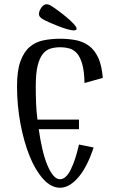

<svg xmlns="http://www.w3.org/2000/svg" viewBox="-20 -867 543 902"><path d="M60 0ZM420 -174Q406 -132 389 -97.5Q372 -63 351.5 -38Q331 -13 308.5 1Q286 15 262 15Q220 15 183 -26Q146 -67 119 -134Q92 -201 76 -286.5Q60 -372 60 -462Q60 -535 76 -579Q92 -623 119.5 -646.5Q147 -670 184 -677.5Q221 -685 262 -685Q301 -685 335.5 -678.5Q370 -672 397 -652.5Q424 -633 441 -597Q458 -561 463 -501L377 -477Q376 -532 366.5 -565.5Q357 -599 341.5 -616.5Q326 -634 305.5 -639.5Q285 -645 262 -645Q239 -645 218 -639Q197 -633 181.5 -614Q166 -595 157 -559Q148 -523 148 -462Q148 -421 149.5 -382Q151 -343 156 -305H351V-260H162Q169 -210 179 -167Q189 -124 202 -92.5Q215 -61 230 -43Q245 -25 262 -25Q290 -25 312.5 -70.5Q335 -116 351 -188ZM327 -724Q316 -724 295.5 -730Q275 -736 253 -744.5Q231 -753 211 -762Q191 -771 181 -777Q163 -787 163 -801Q163 -815 174 -831Q185 -847 199 -847Q208 -847 218 -841Q230 -834 250.5 -819Q271 -804 291 -787.5Q311 -771 325.5 -755.5Q340 -740 340 -732Q340 -727 335 -725.5Q330 -724 327 -724Z"/></svg>

Font: Combo
Style: Regular
Weight: 400
Designer: Eduardo Rodriguez Tunni
Foundry: Eduardo Rodriguez Tunni
Version: Version 1.001